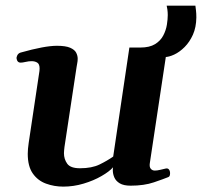

<svg xmlns="http://www.w3.org/2000/svg" viewBox="-20 -656 725 689"><path d="M483.9 -485.4Q516.6 -485.4 536.4 -497.6Q556.2 -509.8 565.9 -528.6Q575.7 -547.4 578.9 -567.4Q582 -587.4 582 -602.1Q582 -612.3 580.6 -622.3Q579.1 -632.3 578.1 -635.7H681.2Q682.1 -628.4 683.3 -618.4Q684.6 -608.4 684.6 -593.3Q684.1 -558.1 672.4 -531.7Q660.6 -505.4 642.6 -487.3Q624.5 -469.2 605.2 -460.2Q585.9 -451.2 570.8 -451.2ZM207 13.7Q174.3 13.7 145 2.9Q115.7 -7.8 97.7 -33.4Q79.6 -59.1 79.6 -104Q79.6 -120.6 83 -143.6L121.6 -401.4Q122.1 -404.8 122.1 -410.2Q122.1 -426.3 113.5 -431.4Q105 -436.5 93.3 -436.5Q83 -436.5 71.8 -433.8Q60.5 -431.2 53.7 -431.2Q42 -431.2 39.6 -445.3Q38.6 -450.7 42.2 -457.8Q45.9 -464.8 53.7 -467.3Q140.1 -491.7 184.1 -491.7Q215.8 -491.7 231.9 -484.6Q248 -477.5 253.4 -466.8Q258.8 -456.1 258.8 -445.3Q258.8 -436.5 257.1 -428.7Q255.4 -420.9 254.9 -416L211.4 -128.9Q210.9 -123.5 210.2 -117.7Q209.5 -111.8 209.5 -106.4Q209.5 -85 221.2 -68.6Q232.9 -52.2 267.1 -52.2Q309.6 -52.2 337.2 -65.7Q364.7 -79.1 386.2 -94.2L444.3 -485.4H562Q578.1 -485.4 578.1 -471.7L517.6 -70.3Q515.6 -57.1 521 -50.5Q526.4 -43.9 535.6 -43.9Q543.9 -43.9 555.2 -46.6Q566.4 -49.3 575.2 -51.3Q582.5 -52.7 586.4 -47.6Q590.3 -42.5 590.3 -34.2Q590.3 -29.8 589.1 -25.9Q587.9 -22 584 -20.5Q567.4 -13.7 532.2 -1.7Q497.1 10.3 448.7 10.3Q423.8 10.3 409.9 2Q396 -6.3 390.4 -19Q384.8 -31.7 384.8 -45.4Q384.8 -47.9 385 -50.5Q385.3 -53.2 385.7 -55.7Q372.6 -40.5 344.2 -24.2Q315.9 -7.8 280 2.9Q244.1 13.7 207 13.7Z"/></svg>

Font: Gelasio SemiBold
Style: Italic
Weight: 600
Italic angle: -8.5°
Designer: Eben Sorkin
Foundry: Eben Sorkin
Version: Version 1.008